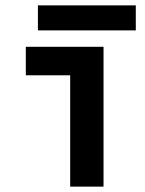

<svg xmlns="http://www.w3.org/2000/svg" viewBox="-20 -694 540 714"><path d="M241 0V-414H76V-520H365V0ZM121 -581V-674H485V-581Z"/></svg>

Font: M PLUS 1 Code SemiBold
Style: Regular
Weight: 600
Designer: Coji Morishita
Foundry: UNDERFOREST DESIGN
Version: Version 1.005